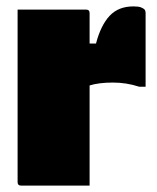

<svg xmlns="http://www.w3.org/2000/svg" viewBox="-20 -580 490 600"><path d="M260 0H46Q35 0 35 -11V-550H249Q260 -550 260 -539V-444H280Q295 -501 322.5 -530.5Q350 -560 397 -560Q413 -560 420.5 -557Q428 -554 431 -551Q435 -547 435 -539V-309H415Q375 -322 333 -322Q289 -322 260 -313Z"/></svg>

Font: Recursive Sn Lnr St XBk
Style: Regular
Weight: 1000
Version: Version 1.079;hotconv 1.0.112;makeotfexe 2.5.65598; ttfautoh